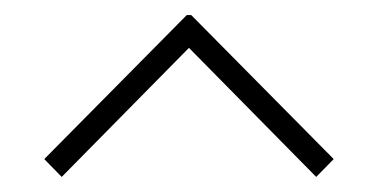

<svg xmlns="http://www.w3.org/2000/svg" viewBox="-20 -700 496 252"><path d="M225.1 -680.2H231L418 -491.2L395 -467.8L228 -637.2L61 -467.8L38.1 -491.2Z"/></svg>

Font: Margherita Light
Style: Regular
Weight: 300
Designer: James Puckett
Foundry: Dunwich Type Founders
Version: Version 1.008;hotconv 1.0.109;makeotfexe 2.5.65596